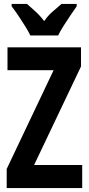

<svg xmlns="http://www.w3.org/2000/svg" viewBox="-20 -954 451 974"><path d="M397 0H14V-97L252 -598H18V-714H391V-617L153 -117H397ZM134 -774Q125 -793 108 -820.5Q91 -848 72.5 -875.5Q54 -903 39 -922V-934H117Q133 -920 158 -897.5Q183 -875 204 -847Q225 -877 249 -897Q273 -917 292 -934H369V-922Q355 -902 337 -875.5Q319 -849 302 -822Q285 -795 275 -774Z"/></svg>

Font: Noto Sans Sinhala UI ExtraCondensed
Style: Bold
Weight: 700
Width: 2
Designer: Jelle Bosma - Monotype Design Team
Foundry: Monotype Imaging Inc.
Version: Version 2.006; ttfautohint (v1.8.4.7-5d5b)